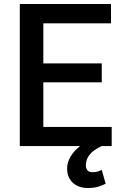

<svg xmlns="http://www.w3.org/2000/svg" viewBox="-20 -731 640 961"><path d="M489.3 -318.8H196.8V-95.7H539.1V0H489.3Q447.8 19 428.7 43Q409.7 66.9 409.7 96.2Q409.7 111.3 417.5 121.1Q425.3 130.9 444.8 130.9Q460 130.9 470.9 127Q481.9 123 489.3 119.6L508.8 188.5Q495.1 195.8 473.6 202.9Q452.1 210 418.5 210Q397 210 378.4 203.6Q359.9 197.3 345.9 185.1Q332 172.9 324 154.5Q315.9 136.2 315.9 112.3Q315.9 83 332.5 54Q349.1 24.9 380.9 0H79.1V-710.9H535.6V-614.3H196.8V-413.6H489.3Z"/></svg>

Font: Roboto Mono
Style: Regular
Weight: 500
Designer: Google
Version: Version 2.000986; 2015; ttfautohint (v1.3)